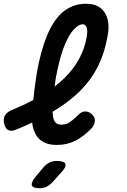

<svg xmlns="http://www.w3.org/2000/svg" viewBox="-57 -760 677 1020"><path d="M431 -80Q388 -35 344 -12.5Q300 10 244 10Q205 10 178.5 -3Q152 -16 137 -39Q122 -62 116 -94Q115 -101 114 -109Q74 -90 28 -71Q2 -61 -13.5 -69Q-29 -77 -35 -103Q-41 -129 -31 -146.5Q-21 -164 5 -175Q68 -201 120 -229Q131 -341 149 -426Q173 -535 208.5 -605Q244 -675 292 -707.5Q340 -740 400 -740Q441 -740 466 -725Q491 -710 504 -685Q517 -660 519 -629Q521 -598 514 -566Q499 -479 463.5 -408Q428 -337 369 -277.5Q310 -218 225 -168L223 -166V-156Q224 -137 229 -124Q234 -111 243.5 -104.5Q253 -98 270 -98Q296 -98 315.5 -112Q335 -126 356 -147Q375 -167 393.5 -168Q412 -169 429 -155Q448 -139 447 -118.5Q446 -98 431 -80ZM233 -300Q261 -322 285 -345Q334 -393 363.5 -447.5Q393 -502 404 -565Q406 -577 406.5 -589.5Q407 -602 404.5 -611Q402 -620 396.5 -625.5Q391 -631 381 -631Q362 -631 337 -605.5Q312 -580 289.5 -527.5Q267 -475 249 -393Q239 -351 233 -300ZM132 179 173 130Q188 112 205.5 103.5Q223 95 243 95Q285 95 290.5 111.5Q296 128 264 161L219 211Q205 225 189 232.5Q173 240 155 240Q118 240 112.5 225Q107 210 132 179Z"/></svg>

Font: Maple Mono NL SemiBold
Style: Italic
Weight: 600
Italic angle: -10°
Monospace: yes
Designer: subframe7536
Version: Version 7.000